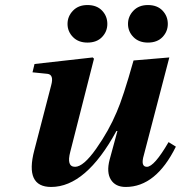

<svg xmlns="http://www.w3.org/2000/svg" viewBox="-20 -730 718 762"><path d="M567 -710Q604 -710 625 -688Q646 -666 646 -635Q646 -605 625 -583Q604 -561 567 -561Q531 -561 509.5 -583Q488 -605 488 -635Q488 -665 509.5 -687.5Q531 -710 567 -710ZM327 -710Q364 -710 385 -688Q406 -666 406 -635Q406 -605 385 -583Q364 -561 327 -561Q291 -561 269.5 -583Q248 -605 248 -635Q248 -665 269.5 -687.5Q291 -710 327 -710ZM109 -443 117 -476 348 -502 353 -497 259 -128Q243 -68 278 -68Q311 -68 361.5 -139.5Q412 -211 443 -285Q468 -341 510 -490L652 -502L551 -115Q537 -68 563 -68Q592 -68 649 -166L678 -148Q599 12 479 12Q438 12 420 -17Q402 -46 415 -96L446 -210H442Q321 12 183 12Q78 12 116 -133L183 -391Q195 -434 168 -437Z"/></svg>

Font: Heuristica
Style: Bold Italic
Weight: 700
Italic angle: -13°
Version: Version 1.0.2